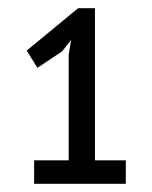

<svg xmlns="http://www.w3.org/2000/svg" viewBox="-20 -827 370 467"><path d="M63 -437H147V-694L153 -730L131 -702L71 -662L45 -704L170 -807H211V-437H286V-380H63Z"/></svg>

Font: PT Sans Narrow
Style: Regular
Weight: 400
Width: 3
Designer: A.Korolkova, O.Umpeleva, V.Yefimov
Foundry: ParaType Ltd
Version: Version 2.003W OFL